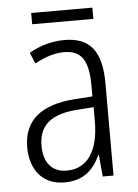

<svg xmlns="http://www.w3.org/2000/svg" viewBox="-50 -697 535 747"><g transform="rotate(-5 217.5 -324.0)"><path d="M339 -658H100V-614H339ZM219 -542C170 -542 122 -528 81 -504L99 -461C141 -484 179 -495 214 -495C280 -495 309 -457 309 -355V-314L238 -309C110 -300 39 -245 39 -139C39 -55 83 10 172 10C248 10 287 -30 312 -85H314L322 0H364V-359C364 -485 320 -542 219 -542ZM244 -267 310 -272V-216C310 -105 268 -35 185 -35C129 -35 95 -71 95 -140C95 -219 143 -260 244 -267Z"/></g></svg>

Font: Noto Sans Malayalam Condensed Light
Style: Regular
Weight: 300
Width: 3
Designer: Jelle Bosma - Monotype Design Team
Foundry: Monotype Imaging Inc.
Version: Version 2.104